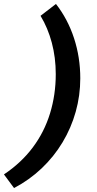

<svg xmlns="http://www.w3.org/2000/svg" viewBox="-98 -761 491 971"><path d="M185 -741Q245 -664 276.5 -567.5Q308 -471 308 -365Q308 -278 285 -196Q262 -114 218.5 -41.5Q175 31 113 90Q51 149 -27 190L-78 121Q9 63 67.5 -15Q126 -93 155 -187.5Q184 -282 184 -386Q184 -470 164 -545Q144 -620 107 -681Z"/></svg>

Font: Kantumruy Pro SemiBold
Style: Italic
Weight: 600
Italic angle: -13°
Version: Version 1.002